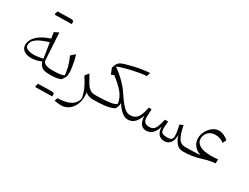

<svg xmlns="http://www.w3.org/2000/svg" viewBox="-79 -1428 3097 2385"><g transform="rotate(30 1470.0 -235.5)"><path d="M323.3 -396.7C264.8 -377.6 218.1 -355.7 182.4 -330.5C146.7 -305.2 121 -278.6 105.2 -251.4C89 -224.3 81 -197.6 81 -172.4C81 -138.6 93.8 -111.9 119 -92.4C144.3 -72.4 179.5 -62.4 225.7 -62.4C272.4 -62.4 320 -73.3 368.6 -95.2C378.6 -62.4 394.8 -38.6 417.1 -23.3C439.5 -7.6 473.8 0 521 0H521.4V-62.4H521C488.1 -62.4 460 -67.1 437.6 -76.2C415.2 -85.2 401 -100 395.7 -120.5L372.4 -513.3L309.5 -481.9ZM330.5 -349C338.1 -301.9 344.3 -261.9 349.5 -230C354.8 -197.6 359.5 -165.2 363.8 -132.4C347.1 -128.1 327.1 -124.3 302.9 -120.5C278.6 -116.2 253.3 -114.3 227.1 -114.3C208.1 -114.3 189.5 -116.2 171.4 -120.5C152.9 -124.8 138.1 -131.4 126.2 -141.4C114.3 -151 108.6 -164.3 108.6 -181.4C108.6 -210 118.6 -234.8 139 -255.2C159.5 -275.7 186.7 -293.3 220.5 -308.6C254.3 -323.3 291 -337.1 330.5 -349ZM404.8 -679.5H452.9C453.3 -683.8 453.3 -688.1 453.3 -693.3V-711.9C453.3 -719 450 -723.8 443.3 -727.1C436.7 -730.5 421.9 -731.9 399 -731.9C376.2 -731.9 317.1 -730.5 221.9 -728.1C219 -719 214.8 -704.8 209 -685.2C211 -682.9 213.8 -680 218.1 -675.7C296.7 -678.1 359 -679.5 404.8 -679.5Z M644.3 220H692.4C692.9 215.7 692.9 211.4 692.9 206.2V187.6C692.9 180.5 689.5 175.7 682.9 172.4C676.2 169 661.4 167.6 638.6 167.6C615.7 167.6 556.7 169 461.4 171.4C458.6 180.5 454.3 194.8 448.6 214.3C450.5 216.7 453.3 219.5 457.6 223.8C536.2 221.4 598.6 220 644.3 220ZM521.4 0H532.9C564.8 0 591.4 -1.4 613.8 -4.3C635.7 -7.1 658.6 -12.4 681.9 -20.5C701 -41.9 713.8 -60.5 721 -76.7C728.1 -92.9 731.4 -114.8 731.4 -142.9C731.4 -161.4 729.5 -185.7 725.2 -214.8C721 -243.8 715.7 -273.8 709 -304.3C701.9 -334.3 694.8 -360.5 686.7 -382.4L630 -331.9C652.4 -281.9 669 -236.7 679 -196.2C689 -155.2 695.2 -118.1 697.1 -85.2C682.4 -77.1 660 -71 630 -67.6C600 -64.3 568.1 -62.4 535.2 -62.4H521.4C511.9 -62.4 507.1 -52.4 507.1 -32.4V-30C507.1 -10 511.9 0 521.4 0Z M950.5 -258.6 908.6 -206.2C945.2 -150.5 972.9 -101.4 990.5 -59C1008.1 -16.2 1018.6 24.3 1022.9 62.4C1013.3 98.1 996.2 125.7 971.9 146.2C947.6 166.7 917.1 181.4 881 190.5C844.8 199.5 804.3 204.8 759 206.2L744.8 250C759.5 252.4 775.2 254.8 791.9 257.1C808.6 259.5 823.8 261 837.6 261C882.4 261 921.4 248.1 954.3 222.4C987.1 197.1 1011.4 161.9 1027.1 116.7C1042.9 71.4 1046.2 20 1038.1 -38.6C1051.9 -26.7 1067.6 -17.1 1085.2 -10.5C1102.4 -3.3 1122.4 0 1144.8 0H1145.2V-62.4H1144.8C1112.9 -62.4 1087.6 -69.5 1069 -84.3C1050 -98.6 1033.3 -116.7 1019.5 -138.1Z M1193.8 -499.5C1221.4 -510.5 1253.3 -521 1289 -531C1324.8 -541 1361.4 -550.5 1399 -558.6C1436.2 -566.7 1471 -573.3 1503.8 -578.6C1536.2 -583.8 1562.4 -586.2 1582.9 -586.2L1601.4 -641C1565.7 -639 1528.1 -634.8 1488.6 -628.6C1449 -621.9 1411.4 -614.3 1375.2 -605.7C1338.6 -597.1 1306.7 -588.6 1279 -580.5C1251.9 -572.4 1230.5 -564.8 1215.7 -556.7C1201 -548.6 1189.5 -537.6 1181.4 -524.3C1173.3 -511 1165.7 -492.4 1158.6 -468.1L1156.2 -460L1188.6 -379L1227.6 -395.7C1291.4 -347.1 1341.4 -301 1378.1 -257.6C1414.3 -213.8 1436.2 -165.2 1444.3 -112.4C1441.4 -103.3 1432.4 -96.2 1417.6 -90.5C1402.9 -84.3 1384.3 -79.5 1361.9 -76.2C1339.5 -72.4 1315.2 -69.5 1290 -67.6C1264.3 -65.2 1239 -63.8 1214.8 -63.3C1190 -62.9 1168.1 -62.4 1149.5 -62.4H1145.2C1135.7 -62.4 1131 -52.4 1131 -32.4V-30C1131 -10 1135.7 0 1145.2 0H1148.6C1198.6 0 1249 -2.4 1299 -6.7C1349 -11 1396.7 -22.4 1441 -41.9C1453.8 -54.8 1462.4 -69.5 1467.1 -85.7C1471.9 -101.4 1474.3 -118.6 1474.3 -136.2C1502.4 -92.4 1531 -58.6 1560.5 -35.2C1589.5 -11.9 1617.6 0 1644.8 0H1645.2V-62.4H1644.8C1623.8 -62.4 1603.8 -68.6 1584.3 -80.5C1564.8 -92.4 1543.8 -111.4 1521.4 -138.6C1499 -165.7 1472.9 -201.4 1442.9 -245.7L1433.3 -260C1406.2 -301 1373.8 -340 1337.1 -377.1C1300.5 -414.3 1252.4 -455.2 1193.8 -499.5Z M2176.7 5.2C2207.6 5.2 2233.8 -7.1 2256.2 -32.4C2278.1 -57.6 2289 -96.2 2289 -149C2303.8 -101.9 2323.3 -65.2 2347.6 -39C2371.9 -12.9 2402.4 0 2440 0H2441.4V-62.4H2438.1C2392.9 -62.4 2359.5 -81.4 2338.1 -119C2316.2 -156.7 2298.1 -212.9 2284.3 -288.1L2235.2 -269C2244.3 -234.3 2251 -202.4 2254.8 -173.3C2258.1 -144.3 2260 -123.8 2260 -112.4C2260 -93.8 2254.8 -79 2244.3 -69C2233.8 -58.6 2212.9 -53.3 2181.9 -53.3C2145.2 -53.3 2121 -58.6 2108.1 -69C2095.2 -79 2089 -99.5 2089 -129.5C2089 -138.6 2089.5 -149.5 2090.5 -162.9C2091 -175.7 2091.9 -188.6 2093.3 -201.4C2094.3 -213.8 2095.2 -223.3 2096.2 -230.5H2050C2039.5 -183.8 2029 -147.6 2018.6 -122.4C2008.1 -97.1 1995.7 -79.5 1981 -69.5C1966.2 -59.5 1947.6 -54.8 1924.3 -54.8C1893.3 -54.8 1871.4 -62.4 1857.6 -77.6C1843.8 -92.9 1837.1 -117.1 1837.1 -151C1837.1 -161.9 1837.6 -178.6 1839 -200C1840.5 -221.4 1841.4 -241 1842.9 -257.6L1801.9 -262.4C1788.1 -188.6 1770 -137.1 1746.7 -107.1C1723.3 -77.1 1689.5 -62.4 1645.2 -62.4C1635.7 -62.4 1631 -52.4 1631 -32.4V-30C1631 -10 1635.7 0 1645.2 0C1681.9 0 1713.3 -11.9 1739 -35.2C1764.3 -58.6 1786.2 -95.7 1804.3 -146.2C1809 -45.2 1845.7 5.2 1914.8 5.2C1949 5.2 1979 -7.6 2004.8 -32.9C2030 -58.1 2047.6 -92.9 2057.6 -137.1C2061 -42.4 2101 5.2 2176.7 5.2Z M2699.5 -449.5C2678.6 -449.5 2657.6 -444.3 2636.7 -433.3C2615.7 -422.4 2596.7 -406.7 2579 -387.1C2561.4 -367.6 2547.1 -344.8 2536.7 -319C2525.7 -293.3 2520.5 -265.7 2520.5 -236.2C2520.5 -199.5 2531.9 -166.2 2555.2 -135.2C2578.6 -104.3 2611.9 -82.4 2655.2 -70.5C2638.6 -69 2618.1 -67.6 2592.9 -66.2C2567.6 -64.8 2541.4 -63.8 2514.8 -63.3C2487.6 -62.9 2463.3 -62.4 2441.4 -62.4C2431.9 -62.4 2427.1 -52.4 2427.1 -32.4V-30C2427.1 -10 2431.9 0 2441.4 0C2483.8 0 2524.3 -2.9 2562.9 -9C2601.4 -14.8 2636.2 -22.4 2667.1 -32.4C2695.2 -41.4 2726.2 -50 2760 -58.6C2793.3 -67.1 2828.6 -72.9 2865.7 -75.2L2870 -133.3C2852.4 -131.9 2834.3 -131 2816.7 -129.5C2798.6 -128.1 2784.3 -127.6 2774.3 -127.6C2697.1 -127.6 2641 -138.6 2605.2 -160.5C2569.5 -181.9 2551.4 -211.4 2551.4 -248.6C2551.4 -274.8 2557.6 -297.6 2570 -318.1C2581.9 -338.1 2598.6 -353.8 2619 -365.2C2639.5 -376.7 2661.9 -382.4 2686.7 -382.4C2713.8 -382.4 2737.6 -378.6 2758.1 -371C2778.1 -363.3 2796.7 -352.4 2813.8 -338.6L2839 -391.9C2816.7 -410.5 2793.8 -424.8 2770.5 -434.8C2747.1 -444.8 2723.8 -449.5 2699.5 -449.5Z"/></g></svg>

Font: Pinar Light
Style: Regular
Weight: 300
Designer: Amin Abedi
Version: Version 2.00;September 9, 2021;FontCreator 13.0.0.2683 64-bi